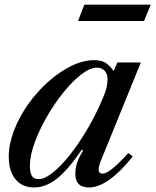

<svg xmlns="http://www.w3.org/2000/svg" viewBox="-20 -792 666 822"><path d="M126 10.5Q75.5 10.5 46.5 -24.2Q17.5 -59 17.5 -121Q17.5 -174.5 39.5 -232.2Q61.5 -290 99.2 -343.8Q137 -397.5 184.8 -440.5Q232.5 -483.5 284 -509Q335.5 -534.5 384.5 -534.5Q412 -534.5 430.5 -523.8Q449 -513 466.5 -488L482.5 -524.5H583L413.5 -108Q400 -75 402.5 -61.8Q405 -48.5 419 -48.5Q429 -48.5 444 -57.8Q459 -67 480.2 -86.5Q501.5 -106 529 -136.5L548.5 -122.5Q497 -57.5 449.5 -23.5Q402 10.5 361 10.5Q302.5 10.5 302.5 -47Q302.5 -69 309.2 -92.5Q316 -116 336 -147.5L330 -151Q272.5 -66 224.5 -27.8Q176.5 10.5 126 10.5ZM145 -25Q170.5 -25 204.8 -52Q239 -79 277.2 -126.5Q315.5 -174 352.2 -236Q389 -298 419 -368.5Q433.5 -402.5 437 -420.8Q440.5 -439 440.5 -453Q440.5 -476.5 427.5 -489.5Q414.5 -502.5 395 -502.5Q365.5 -502.5 327.8 -473.2Q290 -444 251.5 -396.2Q213 -348.5 180.5 -292Q148 -235.5 128 -180.5Q108 -125.5 108 -82.5Q108 -52.5 116.5 -38.8Q125 -25 145 -25ZM314 -702 341 -772H625.5L596.5 -702Z"/></svg>

Font: Libre Caslon Text
Style: Italic
Weight: 400
Italic angle: -22.583°
Designer: Pablo Impallari, Rodrigo Fuenzalida, Katja Schimmel
Foundry: Pablo Impallari, Rodrigo Fuenzalida
Version: Version 2.000